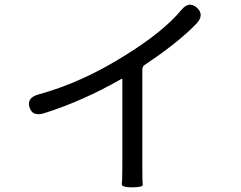

<svg xmlns="http://www.w3.org/2000/svg" viewBox="-20 -784 1040 827"><path d="M550 23Q502 23 504.5 8Q507 -7 507 -76V-441Q507 -446 503 -444Q335 -348 169 -296Q119 -281 107 -322Q95 -363 145 -377Q333 -428 523 -548Q685 -649 761 -741Q794 -781 828 -751Q862 -720 826 -682Q748 -601 604 -505Q593 -498 593 -485V-76Q593 1 595 11.5Q597 22 550 23Z"/></svg>

Font: Resource Han Rounded HK
Style: Regular
Weight: 400
Designer: Cyano Hao (round all glyphs); Ryoko NISHIZUKA  (kana, bopomofo & ideographs); Paul D. Hunt (Latin, Greek & Cyrillic); Sa
Foundry: Cyano Hao
Version: 0.990